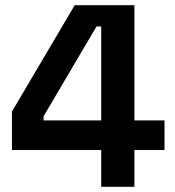

<svg xmlns="http://www.w3.org/2000/svg" viewBox="-20 -720 676 740"><path d="M498 0H370V-142H26V-290L268 -700H498V-256H614V-142H498ZM148 -256H370V-618H352L148 -272Z"/></svg>

Font: Rootstock Sans Headline
Style: Bold
Weight: 700
Designer: Florian Karsten
Foundry: Florian Karsten
Version: Version 2.000;FEAKit 1.0